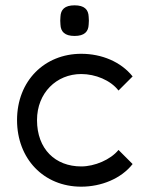

<svg xmlns="http://www.w3.org/2000/svg" viewBox="-20 -684 560 721"><path d="M478 -68 425 -121C395 -84 335 -59 285 -59C188 -59 119 -124 119 -233C119 -335 192 -406 285 -406C338 -406 395 -383 425 -344L478 -397C434 -452 362 -482 285 -482C148 -482 44 -381 44 -233C44 -88 144 17 285 17C360 17 435 -13 478 -68ZM207 -592C208 -565 223 -549 260 -549C297 -549 312 -565 313 -592C314 -603 314 -610 313 -621C312 -648 297 -664 260 -664C223 -664 208 -648 207 -621C206 -610 206 -603 207 -592Z"/></svg>

Font: Kreadon Medium
Style: Regular
Weight: 500
Designer: kohakuno
Foundry: StudioGnu
Version: Version 1.000;Glyphs 3.1.2 (3151)